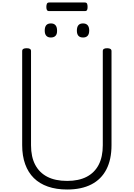

<svg xmlns="http://www.w3.org/2000/svg" viewBox="-20 -1502 1073 1541"><path d="M519 19Q432 19 364.5 -4.5Q297 -28 251.5 -73Q206 -118 182 -184.5Q158 -251 158 -337V-1092Q158 -1104 167 -1109.5Q176 -1115 194 -1115Q212 -1115 220.5 -1109.5Q229 -1104 229 -1092V-336Q229 -243 262.5 -179.5Q296 -116 360 -83Q424 -50 519 -50Q612 -50 675.5 -83Q739 -116 772 -179.5Q805 -243 805 -336V-1092Q805 -1104 813.5 -1109.5Q822 -1115 840 -1115Q875 -1115 875 -1092V-337Q875 -222 834 -142.5Q793 -63 713.5 -22Q634 19 519 19ZM388 -1201Q364 -1201 351.5 -1215Q339 -1229 339 -1256Q339 -1285 351 -1299.5Q363 -1314 389 -1314Q413 -1314 425.5 -1299.5Q438 -1285 438 -1257Q439 -1229 426 -1215Q413 -1201 388 -1201ZM647 -1201Q621 -1201 609 -1215Q597 -1229 597 -1256Q597 -1285 609 -1299.5Q621 -1314 646 -1314Q671 -1314 683.5 -1299.5Q696 -1285 696 -1257Q696 -1229 683.5 -1215Q671 -1201 647 -1201ZM375 -1413Q361 -1413 356.5 -1422Q352 -1431 352 -1446Q352 -1462 356.5 -1472Q361 -1482 375 -1482H660Q675 -1482 679 -1472Q683 -1462 683 -1446Q683 -1431 679 -1422Q675 -1413 660 -1413Z"/></svg>

Font: Playwrite FR Moderne Light
Style: Regular
Weight: 300
Version: Version 1.002